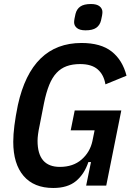

<svg xmlns="http://www.w3.org/2000/svg" viewBox="-20 -924 660 956"><path d="M433 -117H420Q400 -57 358.5 -22.5Q317 12 245 12Q149 12 97.5 -48Q46 -108 46 -218Q46 -289 69 -401Q137 -710 386 -710Q482 -710 536 -667.5Q590 -625 610 -547L505 -504Q497 -552 466.5 -578.5Q436 -605 379 -605Q341 -605 312 -594.5Q283 -584 261.5 -561Q240 -538 225 -501Q210 -464 199 -410L177 -298Q172 -275 169.5 -256Q167 -237 167 -223Q167 -93 278 -93Q344 -93 386 -129.5Q428 -166 440 -221L451 -275H332L352 -374H584L509 0H409ZM406 -773Q377 -773 363 -784.5Q349 -796 349 -813Q349 -820 351 -831.5Q353 -843 356 -855Q362 -879 380 -891.5Q398 -904 433 -904Q462 -904 476 -892.5Q490 -881 490 -864Q490 -857 488 -845.5Q486 -834 483 -822Q477 -798 459 -785.5Q441 -773 406 -773Z"/></svg>

Font: IBM Plex Sans Condensed SemiBold
Style: Italic
Weight: 600
Width: 3
Italic angle: -11°
Designer: Mike Abbink, Paul van der Laan, Pieter van Rosmalen
Foundry: Bold Monday
Version: Version 1.3